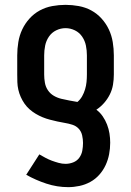

<svg xmlns="http://www.w3.org/2000/svg" viewBox="-20 -548 540 791"><path d="M261 223Q215 223 171 208.5Q127 194 88 172L142 88Q154 95 167 102Q180 109 193.5 114Q207 119 221.5 123Q236 127 250 127Q266 127 281.5 121Q297 115 306.5 102Q316 89 319 73Q322 57 322 41Q322 26 318.5 10Q315 -6 304.5 -17.5Q294 -29 278.5 -34Q263 -39 247.5 -41.5Q232 -44 216.5 -47.5Q201 -51 185.5 -55Q170 -59 155.5 -65Q141 -71 127.5 -79Q114 -87 102 -97.5Q90 -108 81 -121Q72 -134 65.5 -148.5Q59 -163 55.5 -178.5Q52 -194 51.5 -209.5Q51 -225 51 -241V-320Q51 -347 55.5 -374.5Q60 -402 71.5 -426.5Q83 -451 101.5 -471.5Q120 -492 144 -505Q168 -518 195.5 -523Q223 -528 250 -528Q277 -528 304.5 -523Q332 -518 356 -505Q380 -492 398.5 -471.5Q417 -451 428.5 -426.5Q440 -402 444.5 -374.5Q449 -347 449 -320V-241Q449 -220 445.5 -199Q442 -178 432.5 -159Q423 -140 409 -124Q395 -108 377 -96Q392 -85 403 -69Q414 -53 421 -35Q428 -17 431 2Q434 21 434 40Q434 64 429.5 87.5Q425 111 415 132.5Q405 154 389 172Q373 190 352 201.5Q331 213 307.5 218Q284 223 261 223ZM299 -128Q311 -138 318.5 -151.5Q326 -165 330.5 -180Q335 -195 336.5 -210.5Q338 -226 338 -241V-320Q338 -340 334 -360Q330 -380 318.5 -397Q307 -414 288.5 -423Q270 -432 250 -432Q230 -432 211.5 -423Q193 -414 181.5 -397Q170 -380 166 -360Q162 -340 162 -320V-241Q162 -224 165 -207Q168 -190 177.5 -176Q187 -162 201.5 -153.5Q216 -145 232.5 -141Q249 -137 265.5 -134Q282 -131 299 -128Z"/></svg>

Font: Zed Mono
Style: Bold
Weight: 700
Monospace: yes
Designer: Belleve Invis
Foundry: Belleve Invis
Version: Version 1.0.0; ttfautohint (v1.8.4)